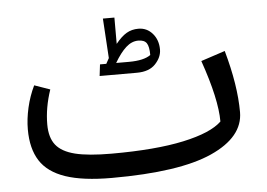

<svg xmlns="http://www.w3.org/2000/svg" viewBox="-45 -625 969 698"><g transform="rotate(-5 439.0 -276.0)"><path d="M821 -184Q821 -93 702 -39.5Q583 14 336 14Q231 14 167.5 -7.5Q104 -29 75.5 -73.5Q47 -118 47 -188Q47 -226 56.5 -267.5Q66 -309 84 -346L141 -326Q119 -261 119 -200Q119 -152 140.5 -125Q162 -98 210 -86Q258 -74 343 -74Q504 -74 606 -96Q708 -118 747 -156Q747 -238 697 -381L785 -410Q821 -282 821 -184ZM551 -436Q551 -408 528 -383.5Q505 -359 460 -359H324L329 -401H352L363 -421L354 -566H396V-470Q417 -496 436 -507Q455 -518 479 -518Q510 -518 530.5 -494.5Q551 -471 551 -436ZM514 -419Q514 -450 505.5 -462.5Q497 -475 475 -475Q451 -475 430 -456Q409 -437 388 -401H435Q489 -401 514 -419Z"/></g></svg>

Font: FiraGO Book
Style: Italic
Weight: 350
Italic angle: -8°
Designer: bBox Type GmbH
Foundry: bBox Type GmbH
Version: Version 1.001